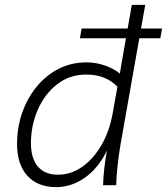

<svg xmlns="http://www.w3.org/2000/svg" viewBox="-20 -760 685 788"><path d="M210 8Q135 8 92.5 -38.5Q50 -85 50 -169Q50 -238 71.5 -298.5Q93 -359 131.5 -405.5Q170 -452 221.5 -478Q273 -504 335 -504Q374 -504 411 -491Q448 -478 472 -458L478 -495L521 -740H576L475 -169Q467 -123 462 -74.5Q457 -26 457 0H403Q404 -34 408 -69Q412 -104 419 -142Q383 -69 328 -30.5Q273 8 210 8ZM218 -43Q271 -43 317.5 -75.5Q364 -108 397 -165.5Q430 -223 443 -298L462 -404Q414 -454 334 -454Q266 -454 215 -414.5Q164 -375 135.5 -310.5Q107 -246 107 -172Q107 -110 135.5 -76.5Q164 -43 218 -43ZM308 -603 315 -643H645L638 -603Z"/></svg>

Font: Livvic Light
Style: Italic
Weight: 300
Italic angle: -10°
Designer: Jacques Le Bailly, Baron von Fonthausen
Version: Version 1.001; ttfautohint (v1.8.2)